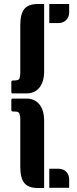

<svg xmlns="http://www.w3.org/2000/svg" viewBox="-20 -743 387 966"><path d="M202 -723V-384Q202 -332 178.5 -302.5Q155 -273 113 -273H43Q37 -273 37 -280V-331Q37 -338 45 -338H50Q74 -338 78 -348Q82 -360 82 -376V-616Q82 -673 102.5 -698Q123 -723 171 -723ZM228 106H273Q298 106 313 121Q328 136 328 160V202H228ZM37 -240Q37 -247 42 -247H113Q155 -247 178.5 -217.5Q202 -188 202 -136V203H171Q123 203 102.5 178Q82 153 82 96V-144Q82 -175 69 -180Q62 -182 50 -182H45Q37 -182 37 -189ZM328 -723V-681Q328 -657 313 -642Q298 -627 273 -627H228V-723Z"/></svg>

Font: Keania One
Style: Regular
Weight: 400
Designer: Julia Petretta
Foundry: Julia Petretta
Version: Version 1.003